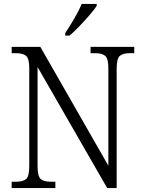

<svg xmlns="http://www.w3.org/2000/svg" viewBox="-20 -951 729 971"><path d="M39 0V-32H61Q96 -32 112 -45.5Q128 -59 128 -111V-605Q128 -655 112 -668.5Q96 -682 62 -682H39V-714H184L528 -113V-605Q528 -655 512 -668.5Q496 -682 462 -682H438V-714H659V-682H636Q602 -682 586 -668.5Q570 -655 570 -603V0H522L170 -612V-111Q170 -59 186 -45.5Q202 -32 236 -32H260V0ZM310 -784Q332 -817 355.5 -857Q379 -897 393 -931H469V-921Q458 -904 434 -876Q410 -848 382.5 -819.5Q355 -791 332 -771H310Z"/></svg>

Font: Noto Serif SemiCondensed Light
Style: Regular
Weight: 300
Width: 4
Designer: Monotype Design Team
Foundry: Monotype Imaging Inc.
Version: Version 2.013